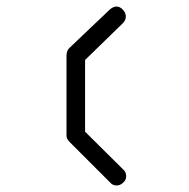

<svg xmlns="http://www.w3.org/2000/svg" viewBox="-20 -618 580 589"><path d="M192 -470 317 -589Q328 -598 337 -598Q348.5 -598 357 -588Q366 -579 366 -567Q366 -556 357 -547L241 -434V-214L358 -98Q367 -90.5 367 -77Q367 -65.5 358 -58Q349 -49 338 -49Q325.5 -49 318 -58L193 -183Q184 -192 184 -202V-446Q184 -462 192 -470Z"/></svg>

Font: 3270 Nerd Font
Style: Regular
Weight: 400
Monospace: yes
Version: Version 3.0.1;Nerd Fonts 3.3.0